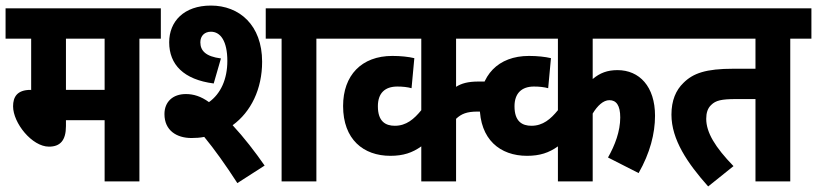

<svg xmlns="http://www.w3.org/2000/svg" viewBox="-20 -652 2936 690"><path d="M481 -513H558V-622H0V-513H92V-328L90 -329C41 -329 27 -303 27 -270C27 -210 95 -125 156 -125C196 -125 217 -147 217 -199V-220H356V0H481ZM356 -513V-329H217V-513Z M668 -156C684 -156 699 -157 714 -160C751 -115 791 -59 833 6L931 -57C897 -106 856 -159 816 -202C882 -250 922 -332 922 -430C922 -562 840 -632 738 -632C641 -632 588 -575 588 -500C588 -420 640 -366 748 -352L774 -442C719 -449 700 -470 700 -500C700 -524 716 -538 738 -538C772 -538 797 -505 797 -433C797 -367 773 -315 731 -285C702 -306 675 -314 648 -314C601 -314 571 -286 571 -242C571 -183 615 -156 668 -156ZM1117 -513H1194V-622H935V-513H992V0H1117Z M1739 -513V-622H1182V-513H1494V-256C1468 -224 1440 -200 1399 -200C1366 -200 1338 -215 1338 -270C1338 -317 1363 -341 1408 -341C1427 -341 1445 -339 1459 -335L1469 -443C1448 -448 1420 -451 1390 -451C1279 -451 1213 -381 1213 -271C1213 -151 1286 -92 1383 -92C1429 -92 1462 -103 1494 -126V0H1619V-225C1638 -243 1658 -251 1696 -251H1744V-359H1700C1661 -359 1638 -352 1619 -340V-513Z M2376 -513V-622H1673V-513H1985V-256C1959 -224 1931 -200 1890 -200C1857 -200 1829 -215 1829 -270C1829 -316 1854 -341 1899 -341C1918 -341 1936 -339 1950 -335L1960 -443C1939 -448 1911 -451 1881 -451C1770 -451 1704 -381 1704 -271C1704 -151 1777 -92 1874 -92C1920 -92 1953 -103 1985 -126V0H2110V-244C2127 -272 2148 -292 2170 -292C2195 -292 2209 -273 2209 -230C2209 -180 2190 -130 2165 -86L2275 -30C2316 -102 2334 -172 2334 -236C2334 -341 2278 -400 2199 -400C2163 -400 2136 -390 2110 -368V-513Z M2820 -513H2896V-622H2363V-513H2695V-405H2616C2517 -405 2471 -389 2436 -354C2409 -328 2393 -291 2393 -240C2393 -150 2451 -65 2525 18L2616 -55C2550 -123 2518 -176 2518 -225C2518 -246 2523 -263 2536 -275C2552 -291 2573 -296 2625 -296H2695V0H2820Z"/></svg>

Font: Noto Sans Devanagari Condensed
Style: Bold
Weight: 700
Width: 3
Designer: Jelle Bosma - Monotype Design Team
Foundry: Monotype Imaging Inc.
Version: Version 2.004